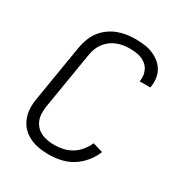

<svg xmlns="http://www.w3.org/2000/svg" viewBox="-175 -870 950 1005"><g transform="rotate(30 300.0 -367.5)"><path d="M263 8Q240 8 217.5 5.5Q195 3 173.5 -3.5Q152 -10 133.5 -21Q115 -32 100.5 -47Q86 -62 76 -81.5Q66 -101 61.5 -122.5Q57 -144 57.5 -167Q58 -190 62 -213L119 -558Q124 -584 133.5 -610Q143 -636 160 -658.5Q177 -681 200 -698Q223 -715 249 -725Q275 -735 301.5 -739Q328 -743 354 -743Q380 -743 406 -740Q432 -737 455.5 -728Q479 -719 499 -704Q519 -689 532 -668Q545 -647 549 -621.5Q553 -596 549 -570Q549 -568 548.5 -566Q548 -564 547 -562H483Q483 -563 483.5 -564.5Q484 -566 484 -567Q487 -585 484 -602Q481 -619 473 -633.5Q465 -648 451.5 -658.5Q438 -669 422.5 -675Q407 -681 389.5 -683Q372 -685 354 -685Q335 -685 315.5 -682Q296 -679 277 -671.5Q258 -664 241.5 -651.5Q225 -639 212.5 -622Q200 -605 193 -586.5Q186 -568 183 -548L126 -203Q123 -183 123.5 -161.5Q124 -140 131 -121.5Q138 -103 151.5 -88.5Q165 -74 182.5 -65.5Q200 -57 221 -53.5Q242 -50 263 -50Q289 -50 315.5 -56Q342 -62 366 -76.5Q390 -91 408 -113.5Q426 -136 437 -161L498 -143Q484 -108 459.5 -78Q435 -48 403 -28Q371 -8 334.5 0Q298 8 263 8Z"/></g></svg>

Font: Iosevka Curly Light Extended
Style: Italic
Weight: 300
Width: 7
Italic angle: -9°
Monospace: yes
Designer: Belleve Invis
Foundry: Belleve Invis
Version: Version 11.1.0; ttfautohint (v1.8.3)